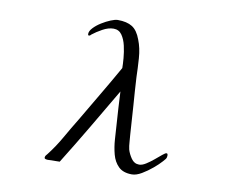

<svg xmlns="http://www.w3.org/2000/svg" viewBox="-80 -844 1160 952"><g transform="rotate(10 500.0 -368.5)"><path d="M798 -120Q798 -110 792.5 -102.5Q787 -95 780 -88Q766 -72 741 -51Q716 -30 689 -14Q662 2 640 2Q596 2 572.5 -21Q549 -44 539.5 -80Q530 -116 527.5 -154.5Q525 -193 523 -224Q520 -266 517.5 -308.5Q515 -351 513 -393Q455 -294 396.5 -195Q338 -96 277 2L223 3Q219 4 209.5 2.5Q200 1 200 -5Q200 -11 203.5 -16Q207 -21 211 -25Q246 -70 275 -121Q304 -172 334 -221Q376 -293 418.5 -364.5Q461 -436 502 -509Q502 -528 499.5 -558.5Q497 -589 490 -620Q483 -651 468 -672.5Q453 -694 426 -694Q400 -694 371 -678Q342 -662 322 -646Q317 -639 311 -639Q307 -639 306.5 -642Q306 -645 306 -647Q306 -661 321.5 -677.5Q337 -694 359.5 -708Q382 -722 404 -731Q426 -740 439 -740Q485 -740 512 -723Q539 -706 555 -662Q571 -622 574.5 -571.5Q578 -521 579 -477Q583 -406 588.5 -334.5Q594 -263 598 -192Q600 -173 601 -154Q602 -135 606 -117Q612 -96 627 -74Q642 -52 667 -52Q682 -52 701 -64Q720 -76 738.5 -91.5Q757 -107 771.5 -119Q786 -131 791 -131Q796 -131 797 -127.5Q798 -124 798 -120Z"/></g></svg>

Font: Kaisei Opti
Style: Regular
Weight: 400
Designer: Font-Kai, 金井和夫
Foundry: KAZUO KANAI
Version: Version 5.003